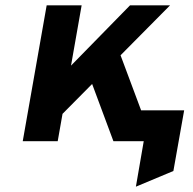

<svg xmlns="http://www.w3.org/2000/svg" viewBox="-20 -531 724 722"><path d="M491 171 520.5 0H481L501 -116H672.5L632 112ZM186.5 -74 214 -250.5 469 -511H619.5ZM65.5 0 155.5 -511H287L197 0ZM406.5 0 308.5 -263.5 414.5 -373.5 554 0Z"/></svg>

Font: Overpass ExtraBold
Style: Italic
Weight: 800
Italic angle: -10°
Designer: Delve Withrington, Dave Bailey, Thomas Jockin
Foundry: Delve Fonts LLC
Version: Version 4.000